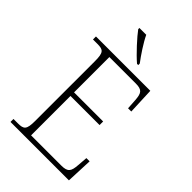

<svg xmlns="http://www.w3.org/2000/svg" viewBox="-271 -1033 1134 1134"><g transform="rotate(45 296.5 -465.5)"><path d="M333 -771H343V-784C314 -822 271 -886 250 -931H193V-921C218 -886 290 -807 333 -771ZM47 0H535L542 -166H515L510 -102C506 -49 496 -30 442 -30H189V-359H432V-389H189V-684H410C464 -684 473 -665 477 -612L481 -548H508L501 -714H47V-689H84C133 -689 146 -679 146 -605V-108C146 -35 133 -25 84 -25H47Z"/></g></svg>

Font: Noto Serif Lao ExtraLight
Style: Regular
Weight: 200
Designer: Monotype Design Team
Foundry: Monotype Imaging Inc.
Version: Version 2.003